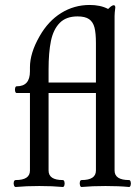

<svg xmlns="http://www.w3.org/2000/svg" viewBox="-20 -746 563 770"><path d="M43 -23.9Q100.1 -23.9 100.1 -62V-373H46.9Q42.5 -373 40.8 -379.9Q39.1 -386.7 40.8 -393.3Q42.5 -399.9 46.9 -399.9Q73.7 -399.9 86.9 -414.8Q100.1 -429.7 100.1 -460V-476.1Q100.1 -504.4 109.6 -535.4Q119.1 -566.4 138.7 -600.6Q173.3 -661.6 225.3 -693.8Q277.3 -726.1 339.8 -726.1Q360.8 -726.1 379.4 -722.2Q397.9 -718.3 413.6 -710L420.4 -716.3Q422.4 -718.3 424.3 -719.7L425.8 -720.7Q428.7 -722.7 431.2 -723.9Q433.6 -725.1 435.5 -725.1Q439 -725.1 440.7 -722.9Q442.4 -720.7 442.4 -715.8Q439.5 -693.4 439.5 -681.6V-62Q439.5 -43 454.1 -33.4Q468.8 -23.9 497.6 -23.9Q502 -23.9 503.9 -17.1Q505.9 -10.3 503.9 -3.2Q502 3.9 497.6 3.9Q457.5 0 403.3 0Q349.1 0 307.1 3.9Q302.7 3.9 300.8 -3.2Q298.8 -10.3 300.5 -17.1Q302.2 -23.9 307.1 -23.9Q364.7 -23.9 364.7 -62V-373H174.8V-62Q174.8 -23.9 231.9 -23.9Q236.3 -23.9 238.3 -17.1Q240.2 -10.3 238.3 -3.2Q236.3 3.9 231.9 3.9Q190.4 0 137.7 0Q84.5 0 43 3.9Q38.1 3.9 35.9 -3.2Q33.7 -10.3 35.6 -17.1Q37.6 -23.9 43 -23.9ZM364.7 -415V-573.2Q364.7 -613.3 358.9 -635.7Q353 -658.2 337.2 -669.2Q321.3 -680.2 291 -680.2Q245.1 -680.2 219.5 -654.1Q193.8 -627.9 184.3 -581.8Q174.8 -535.6 174.8 -467.8V-415Z"/></svg>

Font: Junicode Two Beta VF
Style: Regular
Weight: 400
Designer: Peter S. Baker
Foundry: Briery Creek Software
Version: Version 1.031 beta; ttfautohint (v1.8.1.43-b0c9)